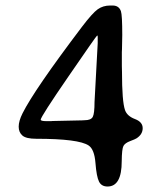

<svg xmlns="http://www.w3.org/2000/svg" viewBox="-20 -679 599 707"><path d="M151.9 -232.9H168.5L172.9 -233.4L283.2 -235.8Q287.6 -236.3 291.5 -236.3Q314.9 -236.3 321.5 -248.5Q328.1 -260.7 328.1 -303.7L339.8 -520V-541.5Q339.8 -547.9 338.9 -547.9H337.4Q335.4 -547.9 232.7 -398.4Q129.9 -249 129.9 -238.3Q129.9 -232.9 151.9 -232.9ZM482.4 -169.4Q478 -166.5 459.2 -159.4Q440.4 -152.3 434.6 -141.6Q428.7 -130.9 428.2 -85Q428.2 7.8 376 7.8Q353.5 7.8 344.5 -10.5Q335.4 -28.8 331.5 -78.9Q327.6 -128.9 306.6 -143.1Q270 -168 113.3 -168Q76.2 -168 62.5 -179.9Q48.8 -191.9 48.8 -212.6Q48.8 -233.4 63 -261.7Q106.4 -348.6 281.7 -580.1Q320.3 -630.9 339.8 -644.8Q359.4 -658.7 385.7 -658.7H394.5Q418 -658.7 425.3 -637.7Q430.2 -623.5 430.2 -550.3L429.2 -498L428.7 -487.8V-436L429.2 -415.5Q429.2 -305.2 440.4 -273.4Q448.2 -251.5 476.8 -240.7Q505.4 -230 505.4 -207Q505.4 -184.1 482.4 -169.4Z"/></svg>

Font: Averia Sans Libre Light
Style: Regular
Weight: 300
Version: Version 1.002